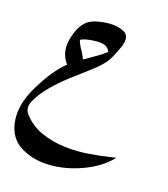

<svg xmlns="http://www.w3.org/2000/svg" viewBox="-163 -677 1009 1152"><g transform="rotate(20 342.0 -101.0)"><path d="M386.7 -397.9Q374 -435.5 319.3 -435.5Q309.6 -435.5 298.3 -434.6Q224.6 -426.3 202.6 -408.2Q213.4 -379.9 231 -355.2Q248.5 -330.6 260.3 -304.2Q290.5 -326.2 325.7 -350.1Q360.8 -374 386.7 -397.9ZM647.9 185.1Q586.9 258.8 486.6 305.4Q386.2 352.1 286.1 358.9Q271 359.9 256.8 359.9Q173.8 359.9 105.5 326.2Q25.4 287.1 4.9 189.5Q-0.5 162.6 -0.5 134.8Q-0.5 49.8 48.8 -48.8Q114.3 -180.7 181.6 -242.7Q139.6 -289.6 139.6 -353Q139.6 -374 144.5 -397Q162.6 -489.3 212.4 -524.9Q245.1 -547.9 312.5 -558.6Q335.4 -562 356.4 -562Q396.5 -562 428.2 -548.8Q460 -535.6 460 -499Q460 -479 450.2 -451.7Q422.9 -374.5 403.3 -346.2Q378.4 -312 348.1 -283.7Q317.9 -255.4 288.6 -229.5Q267.6 -210.9 219 -167Q170.4 -123 126.5 -71Q82.5 -19 59.1 32.2Q48.3 55.2 48.3 74.7Q48.3 98.1 64.5 116.7Q115.2 173.8 186.3 198.2Q257.3 222.7 335 225.1Q348.1 225.6 361.3 225.6Q425.8 225.6 490.7 214.8Q568.8 201.7 634.3 185.1Q643.1 182.6 646.5 182.6Q648.4 182.6 648.4 183.6Q648.4 184.1 647.9 185.1Z"/></g></svg>

Font: Aref Ruqaa
Style: Regular
Weight: 400
Designer: Abdoulla Aref
Version: Version 0.7